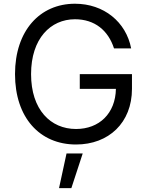

<svg xmlns="http://www.w3.org/2000/svg" viewBox="-20 -757 783 1019"><path d="M585.2 -500H676.1C649.1 -640.6 531.2 -737.2 377.8 -737.2C191.4 -737.2 59.7 -593.8 59.7 -363.6C59.7 -133.5 190.3 9.9 383.5 9.9C556.8 9.9 680.4 -105.5 680.4 -285.5V-363.6H403.4V-285.5H595.2C592.7 -154.8 506.7 -72.4 383.5 -72.4C248.6 -72.4 144.9 -174.7 144.9 -363.6C144.9 -552.6 248.6 -654.8 377.8 -654.8C483 -654.8 554.3 -595.5 585.2 -500ZM293.3 241.5H358.7L419 57.5H333.1Z"/></svg>

Font: Karasuma Gothic
Style: Regular
Weight: 400
Designer: Rasmus Andersson, Ryoko Nishizuka
Foundry: Genbu
Version: Version 1.00